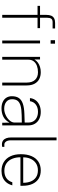

<svg xmlns="http://www.w3.org/2000/svg" viewBox="896 -1680 793 2626"><g transform="rotate(90 1293.0 -366.5)"><path d="M364 -483H222V0H183V-483H60V-517H183V-603Q183 -643.5 194.2 -670Q205.5 -696.5 230 -709.8Q254.5 -723 293 -723H369V-689H283Q248.5 -689 235.2 -670Q222 -651 222 -611V-517H364ZM573 0H534V-517H573ZM577 -662H529V-722H577Z M757 -517H793V-440L797 -446.5Q812 -470 836.8 -488.2Q861.5 -506.5 894.8 -516.8Q928 -527 967 -527Q1020 -527 1060.8 -506Q1101.5 -485 1124.8 -442Q1148 -399 1148 -335V0H1109V-335Q1109 -409 1071.5 -449Q1034 -489 967 -489Q919.5 -489 880.8 -474.8Q842 -460.5 819 -431.5Q796 -402.5 796 -360V0H757Z M1295.5 -132Q1295.5 -190.5 1320 -227Q1344.5 -263.5 1397.2 -281.8Q1450 -300 1536.5 -303L1655.5 -307V-357Q1655.5 -398 1637 -427.8Q1618.5 -457.5 1585 -473.2Q1551.5 -489 1507.5 -489Q1450 -489 1410.8 -460Q1371.5 -431 1363.5 -379H1321.5Q1324 -417 1346.5 -451Q1369 -485 1410.8 -506Q1452.5 -527 1509.5 -527Q1564.5 -527 1606.2 -506.5Q1648 -486 1671.2 -447.8Q1694.5 -409.5 1694.5 -358V0H1658.5L1656.5 -100Q1625 -40 1575 -15Q1525 10 1461.5 10Q1411 10 1373.5 -7.2Q1336 -24.5 1315.8 -56.5Q1295.5 -88.5 1295.5 -132ZM1655.5 -167V-268L1555.5 -266Q1473 -264.5 1425.5 -250.8Q1378 -237 1357.2 -209Q1336.5 -181 1336.5 -135Q1336.5 -84.5 1372 -55.8Q1407.5 -27 1467.5 -27Q1510 -27 1554 -47.5Q1598 -68 1626.8 -100.5Q1655.5 -133 1655.5 -167Z M1859.5 -121V-743H1898.5V-121Q1898.5 -74.5 1915.5 -51.8Q1932.5 -29 1956.5 -29H1988.5V0Q1972.5 4 1955.5 4Q1922 4 1900.8 -12Q1879.5 -28 1869.5 -56Q1859.5 -84 1859.5 -121Z M2316.5 -29Q2376.5 -29 2416.2 -57.2Q2456 -85.5 2472.5 -138H2514.5Q2500.5 -87 2471.8 -54Q2443 -21 2403.5 -5.5Q2364 10 2316.5 10Q2248.5 10 2197 -21Q2145.5 -52 2117 -111.5Q2088.5 -171 2088.5 -254Q2088.5 -339 2114.8 -400.5Q2141 -462 2190.8 -494.5Q2240.5 -527 2310.5 -527Q2376.5 -527 2423.5 -497.5Q2470.5 -468 2495.5 -412Q2520.5 -356 2520.5 -277V-249H2130.5Q2130.5 -188 2150.5 -138.2Q2170.5 -88.5 2212.2 -58.8Q2254 -29 2316.5 -29ZM2479.5 -287Q2479.5 -346 2460.8 -391.2Q2442 -436.5 2404 -462.2Q2366 -488 2309.5 -488Q2249.5 -488 2209.2 -459Q2169 -430 2150 -384.2Q2131 -338.5 2131.5 -287Z"/></g></svg>

Font: Public Sans VF
Style: Regular
Weight: 400
Designer: Pablo Impallari, Rodrigo Fuenzalida (Modified by Dan O. Williams and USWDS)
Version: Version 1.003